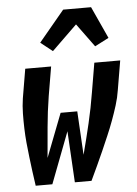

<svg xmlns="http://www.w3.org/2000/svg" viewBox="-54 -808 608 850"><g transform="rotate(-5 250.0 -383.0)"><path d="M70 0Q65 -32 61 -64Q57 -96 53 -128Q49 -160 46 -192.5Q43 -225 42 -257.5Q41 -290 41.5 -323.5Q42 -357 47 -390L69 -520H184L162 -390Q151 -322 145 -254Q139 -186 133 -118L208 -312H282L293 -118Q311 -186 327 -254Q343 -322 354 -390L376 -520H491L469 -390Q464 -357 453.5 -323.5Q443 -290 431 -257.5Q419 -225 405 -192.5Q391 -160 377 -128Q363 -96 348 -64Q333 -32 318 0H244L231 -228L144 0ZM198 -587 145 -629 259 -766H383L448 -624L386 -592L310 -696Z"/></g></svg>

Font: Iosevka Term Curly XBd Obl
Style: Regular
Weight: 800
Italic angle: -9°
Designer: Belleve Invis
Foundry: Belleve Invis
Version: Version 32.3.0